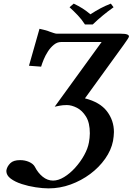

<svg xmlns="http://www.w3.org/2000/svg" viewBox="-20 -832 732 1060"><path d="M449 -697Q431 -725 409 -748Q387 -771 364 -792L387 -812Q414 -799 435.5 -785.5Q457 -772 479 -753Q510 -773 535.5 -786.5Q561 -800 592 -812L607 -792Q576 -770 547.5 -746.5Q519 -723 492 -697ZM645 -646Q671 -646 681.5 -642Q692 -638 692 -631Q692 -627 684 -615Q676 -603 664 -586L449 -289Q532 -268 570.5 -217.5Q609 -167 609 -103Q609 -92 607.5 -79.5Q606 -67 604 -54Q594 -3 560.5 44.5Q527 92 478 128.5Q429 165 370 186.5Q311 208 248 208Q217 208 177 202Q137 196 100 184Q63 172 39 154Q15 136 15 112Q15 110 16 105Q20 86 37 69Q54 52 91 52Q118 52 140.5 62Q163 72 172 88Q189 122 215.5 143.5Q242 165 273 165Q302 165 334 145.5Q366 126 395 94Q424 62 444.5 25Q465 -12 471 -46Q473 -58 474.5 -70.5Q476 -83 476 -96Q476 -154 455 -188Q434 -222 404.5 -237Q375 -252 349 -252Q339 -252 327 -251Q315 -250 282 -243L541 -600H317Q296 -600 277.5 -585Q259 -570 245 -548.5Q231 -527 221.5 -504Q212 -481 207 -464L140 -469L198 -673Q240 -664 252 -658Q264 -654 275.5 -650Q287 -646 294 -646Z"/></svg>

Font: Libertinus Serif Semibold Italic
Style: Regular
Weight: 600
Italic angle: -11.5°
Designer: Philipp H. Poll, Khaled Hosny
Foundry: Caleb Maclennan
Version: Version 7.051;RELEASE